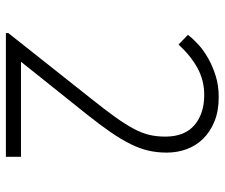

<svg xmlns="http://www.w3.org/2000/svg" viewBox="-74 -670 745 636"><g transform="rotate(90 298.0 -352.5)"><path d="M90 -8 307 -282Q343 -327 367 -360.5Q391 -394 406 -421.5Q421 -449 427 -474Q433 -499 433 -528Q433 -592 395 -624.5Q357 -657 295 -657Q247 -657 206.5 -635Q166 -613 128 -572L96 -603Q108 -619 127.5 -637Q147 -655 173.5 -670Q200 -685 232 -695Q264 -705 302 -705Q348 -705 382.5 -691Q417 -677 440 -653.5Q463 -630 474.5 -599Q486 -568 486 -533Q486 -501 479.5 -472.5Q473 -444 458 -413.5Q443 -383 419 -348Q395 -313 360 -269L185 -50H500V0H90Z"/></g></svg>

Font: Tilda Sans Light
Style: Regular
Weight: 300
Designer: ParaType Ltd
Foundry: ParaType Ltd
Version: Version 1.009